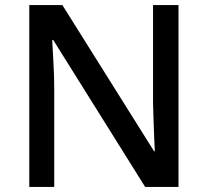

<svg xmlns="http://www.w3.org/2000/svg" viewBox="-20 -827 816 754"><path d="M681 -93H550L189 -670H185Q187 -630 190 -578.5Q193 -527 193 -473V-93H95V-807H225L585 -233H588Q587 -254 585.5 -286Q584 -318 583 -354.5Q582 -391 581 -423V-807H681Z"/></svg>

Font: Noto Sans Telugu UI Medium
Style: Regular
Weight: 500
Designer: Jelle Bosma - Monotype Design Team
Foundry: Monotype Imaging Inc.
Version: Version 2.005; ttfautohint (v1.8.4.7-5d5b)